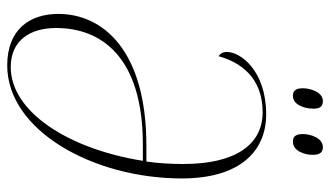

<svg xmlns="http://www.w3.org/2000/svg" viewBox="-216 -710 936 545"><g transform="rotate(90 252.5 -438.0)"><path d="M383 -801C408 -801 420 -832 420 -857C420 -880 411 -886 398 -886C372 -886 361 -850 361 -830C361 -806 370 -801 383 -801ZM253 -801C277 -801 289 -832 289 -859C289 -880 281 -886 267 -886C242 -886 231 -850 231 -830C231 -806 240 -801 253 -801ZM166 10C351 10 487 -234 487 -486C487 -644 415 -725 305 -725C181 -725 128 -652 128 -614C128 -600 134 -594 140 -590C163 -672 218 -715 299 -715C391 -715 446 -638 446 -490C446 -455 444 -419 439 -385H394C124 -385 20 -262 20 -135C20 -54 64 10 166 10ZM171 0C94 0 60 -56 60 -129C60 -255 140 -375 391 -375H437C403 -162 297 0 171 0Z"/></g></svg>

Font: Noto Serif Display ExtraCondensed ExtraLight
Style: Italic
Weight: 200
Width: 2
Italic angle: -12°
Designer: Monotype Design Team
Foundry: Monotype Imaging Inc.
Version: Version 2.009